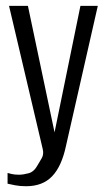

<svg xmlns="http://www.w3.org/2000/svg" viewBox="-20 -515 358 652"><path d="M68.7 117.4Q47.6 117.4 31.5 114.2Q15.5 111 5.7 108.8V72.3Q9.4 73.6 19.7 75.9Q29.9 78.3 44.3 78.3Q58.9 78.3 77.3 73.3Q95.7 68.4 108.1 45.3Q113.8 35.4 121.5 22.5Q129.3 9.5 125.2 -8.4L10.7 -495H74.8L165.7 -63.4H164.8L253.1 -495H312.1L204 -19.3Q189.3 50 156.9 83.7Q124.6 117.4 68.7 117.4Z"/></svg>

Font: Alumni Sans SC Thin
Style: Regular
Weight: 100
Designer: Robert E. Leuschke
Foundry: Robert E. Leuschke
Version: Version 1.018